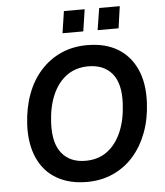

<svg xmlns="http://www.w3.org/2000/svg" viewBox="-61 -977 893 1041"><g transform="rotate(-5 385.5 -457.0)"><path d="M370 10Q275 10 206 -30Q137 -70 103 -146.5Q69 -223 74 -328Q79 -418 106 -491.5Q133 -565 180.5 -618Q228 -671 292 -700Q356 -729 435 -729Q532 -729 599.5 -689Q667 -649 701.5 -573.5Q736 -498 731 -392Q727 -302 699 -228Q671 -154 624 -101Q577 -48 512.5 -19Q448 10 370 10ZM372 -105Q442 -105 491 -141.5Q540 -178 568 -243.5Q596 -309 600 -396Q606 -505 561 -559.5Q516 -614 431 -614Q363 -614 313.5 -578Q264 -542 236 -477Q208 -412 204 -324Q199 -215 244 -160Q289 -105 372 -105ZM499 -805 518 -924H630L613 -805ZM308 -805 326 -924H439L421 -805Z"/></g></svg>

Font: Nunitoga
Style: Bold Italic
Weight: 700
Italic angle: -9°
Designer: Vernon Adams
Foundry: Vernon Adams
Version: Version 1.0